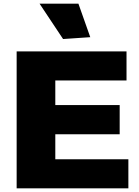

<svg xmlns="http://www.w3.org/2000/svg" viewBox="-20 -1018 753 1038"><path d="M321 -807 194 -998H404L468 -817ZM70 -740H664V-583H279V-450H627V-292H279V-157H674V0H70Z"/></svg>

Font: Encode Sans Wide
Style: ExtraBold
Weight: 800
Designer: Pablo Impallari, Andres Torresi
Foundry: Pablo Impallari, Andres Torresi
Version: Version 1.000; ttfautohint (v1.00) -l 8 -r 50 -G 200 -x 14 -